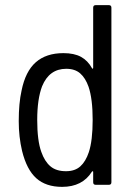

<svg xmlns="http://www.w3.org/2000/svg" viewBox="-20 -720 524 748"><path d="M353 -700H404Q414 -700 414 -690V-10Q414 0 404 0H353Q343 0 343 -10V-50Q343 -53 341.5 -53Q340 -53 338 -51Q301 8 222 8Q159 8 121.5 -25.5Q84 -59 66 -132Q53 -187 53 -248Q53 -318 64 -367Q79 -442 119.5 -477.5Q160 -513 227 -513Q269 -513 295.5 -498.5Q322 -484 338 -455Q339 -452 341 -452.5Q343 -453 343 -456V-690Q343 -700 353 -700ZM341 -253Q341 -335 325 -382Q313 -416 292.5 -434Q272 -452 238 -452Q172 -452 144 -384Q125 -334 125 -253Q125 -172 141 -128Q154 -91 176.5 -72Q199 -53 237 -53Q272 -53 293 -72Q314 -91 326 -127Q341 -172 341 -253Z"/></svg>

Font: Barlow Semi Condensed
Style: Regular
Weight: 400
Width: 4
Designer: Jeremy Tribby
Foundry: Tribby Type
Version: Version 1.408;December 10, 2018;FontCreator 11.5.0.2430 64-b